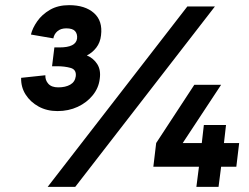

<svg xmlns="http://www.w3.org/2000/svg" viewBox="-20 -725 968 745"><path d="M62 -423 156 -433Q155 -414 167.5 -400Q180 -386 206 -386Q234 -386 252.5 -396.5Q271 -407 274 -429Q277 -455 254 -461.5Q231 -468 201 -468H182L191 -541H211Q274 -541 279 -575Q281 -593 271.5 -604Q262 -615 237 -615Q216 -615 203 -604Q190 -593 187 -576L100 -591Q106 -616 124.5 -642.5Q143 -669 174 -687Q205 -705 248 -705Q310 -705 344.5 -674.5Q379 -644 372 -588Q369 -560 353.5 -540Q338 -520 317 -510Q343 -499 357.5 -476Q372 -453 367 -419Q363 -384 340 -355.5Q317 -327 281.5 -310.5Q246 -294 203 -294Q162 -294 130 -311.5Q98 -329 79.5 -358Q61 -387 62 -423ZM707 -700H814L272 0H165ZM752 -78H575L586 -170L734 -396H838L689 -170H763L771 -240H857L849 -170H908L897 -78H838L828 0H742Z"/></svg>

Font: Haskoy ExtraBold
Style: Italic
Weight: 800
Designer: Ertekin Erdin
Foundry: Ertekin Erdin
Version: Version 2.000; ttfautohint (v1.8.4.7-5d5b)